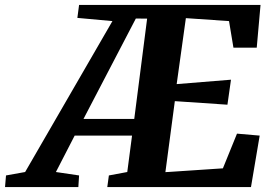

<svg xmlns="http://www.w3.org/2000/svg" viewBox="-118 -763 1114 783"><path d="M-97.5 0 -93.5 -47.5 -15.5 -61.5 340.5 -677 197.5 -690 204.5 -743H944.5L929 -568.5H834L816 -677L640 -689L602.5 -420L824 -438L809.5 -336L595 -350.5L556.5 -61L791 -76.5L848.5 -218L941 -210L905.5 0H319.5L326 -47.5L401 -61.5L420.5 -210H186.5L110 -61.5L204.5 -47.5L201.5 0ZM222.5 -278H429.5L482 -687L436 -687.5Z"/></svg>

Font: Merriweather 24pt ExtraBold
Style: Italic
Weight: 800
Italic angle: -7.8°
Version: Version 2.101